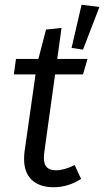

<svg xmlns="http://www.w3.org/2000/svg" viewBox="-20 -773 437 805"><path d="M166 -137Q164 -119 164 -111Q164 -84 176.5 -71.5Q189 -59 215 -59Q249 -59 293 -81L320 -23Q266 12 205 12Q146 12 113.5 -18.5Q81 -49 81 -106Q81 -127 83 -138L129 -461H38L47 -526H141L173 -649L238 -656L220 -526H347L328 -461H211ZM397 -744 328 -565 280 -572 322 -753Z"/></svg>

Font: FiraGO Book
Style: Italic
Weight: 350
Italic angle: -8°
Designer: bBox Type GmbH
Foundry: bBox Type GmbH
Version: Version 1.001